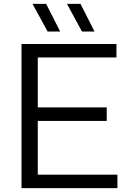

<svg xmlns="http://www.w3.org/2000/svg" viewBox="-20 -966 666 986"><path d="M90.5 0V-740H578V-671H174V-414.5H528V-345H174V-69H583V0ZM401 -804 324 -946H393.5L465.5 -804ZM224.5 -804 147 -946H217L289 -804Z"/></svg>

Font: Encode Sans SmExp
Style: Regular
Weight: 400
Width: 6
Designer: Multiple Designers
Foundry: Impallari Type
Version: Version 3.002; ttfautohint (v1.8.3) -l 8 -r 50 -G 200 -x 14 